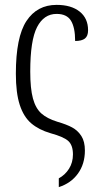

<svg xmlns="http://www.w3.org/2000/svg" viewBox="-20 -564 400 787"><path d="M221 167Q247 153 263 127.5Q279 102 279 69Q279 32 260.5 14.5Q242 -3 187 -18Q139 -32 108 -58.5Q77 -85 61 -134Q45 -183 45 -262Q45 -412 88.5 -478Q132 -544 212 -544Q272 -544 306.5 -516.5Q341 -489 341 -440Q341 -416 328 -406Q315 -396 288 -396Q288 -451 271 -479Q254 -507 212 -507Q160 -507 132 -453Q104 -399 104 -271Q104 -201 115 -160.5Q126 -120 149.5 -99Q173 -78 215 -65Q253 -54 276 -41.5Q299 -29 313.5 -6.5Q328 16 328 53Q328 108 299.5 147.5Q271 187 221 203Z"/></svg>

Font: Noto Serif CondLight
Style: Regular
Weight: 300
Width: 3
Designer: Monotype Design Team
Foundry: Monotype Imaging Inc.
Version: Version 1.001